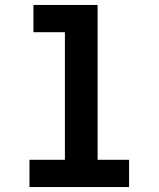

<svg xmlns="http://www.w3.org/2000/svg" viewBox="-20 -755 640 775"><path d="M99 0V-110H242V-625H115V-735H374V-110H501V0Z"/></svg>

Font: Iosevka Extrabold Extended
Style: Regular
Weight: 800
Width: 7
Monospace: yes
Designer: Belleve Invis
Foundry: Belleve Invis
Version: Version 32.5.0; ttfautohint (v1.8.4)